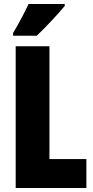

<svg xmlns="http://www.w3.org/2000/svg" viewBox="-20 -947 468 967"><path d="M306 -917V-927H124C103 -883 78 -834 46 -781V-767H165C215 -814 278 -883 306 -917ZM59 0H415V-146H229V-714H59Z"/></svg>

Font: Noto Sans Lao ExtraCondensed Black
Style: Regular
Weight: 900
Width: 2
Designer: Monotype Design Team
Foundry: Monotype Imaging Inc.
Version: Version 2.003